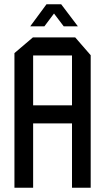

<svg xmlns="http://www.w3.org/2000/svg" viewBox="-20 -884 495 904"><path d="M48 0V-634L135 -708H136V0ZM136 -303V-388H319V-303ZM319 0V-623H407V0ZM136 -623V-708H334L407 -624V-623ZM280 -760 208 -855 268 -864 346 -761V-760ZM123 -760V-761L199 -864H267L189 -760Z"/></svg>

Font: Foldit
Style: Regular
Weight: 400
Version: Version 1.003